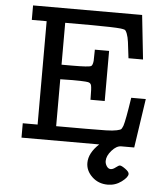

<svg xmlns="http://www.w3.org/2000/svg" viewBox="-59 -744 852 1001"><g transform="rotate(5 366.5 -243.5)"><path d="M73.2 0V-75.2H150.9V-616.2H73.2V-691.9H644L668.9 -460.9H592.8Q585.9 -520 582.5 -545.4Q579.1 -570.8 572.5 -587.9Q565.9 -605 559.6 -607.4Q553.2 -609.9 538.1 -611.8Q502.9 -615.7 378.9 -616.2H248V-397H305.2Q392.1 -397 402.8 -403.8Q410.6 -408.7 413.1 -431.2Q414.1 -448.2 414.1 -481.9V-490.2H488.8V-228H414.1V-236.8Q414.1 -288.6 410.6 -302.7Q407.2 -316.9 391.1 -318.8Q374 -321.8 305.2 -321.8Q296.4 -321.8 277.1 -321.3Q257.8 -320.8 248 -320.8V-75.2H401.9Q473.6 -75.2 509.3 -76.2Q544.9 -77.1 564.9 -81.5Q585 -85.9 588.4 -90.6Q591.8 -95.2 597.2 -107.9Q606.9 -136.7 625 -256.8H701.2L663.1 0H595.2Q570.3 0 545.7 28.1Q521 56.2 521 83Q521 97.2 529.5 110.1Q538.1 123 550.8 123Q562 123 576.4 111.6Q590.8 100.1 597.2 100.1Q606 100.1 626 114.5Q646 128.9 646 140.1Q646 157.2 614 181.2Q582 205.1 542 205.1Q493.2 205.1 460 173.6Q426.8 142.1 426.8 101.1Q426.8 49.3 480 0Z"/></g></svg>

Font: CMU Concrete
Style: Bold
Weight: 700
Version: Version 0.7.0